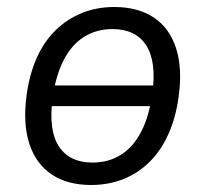

<svg xmlns="http://www.w3.org/2000/svg" viewBox="-20 -519 585 548"><path d="M240 9Q172 9 127 -21.5Q82 -52 63.5 -109.5Q45 -167 56 -248Q64 -307 85 -354Q106 -401 139 -433Q172 -465 214 -482Q256 -499 306 -499Q374 -499 419 -469Q464 -439 482.5 -381.5Q501 -324 490 -244Q482 -184 461 -137Q440 -90 407.5 -57.5Q375 -25 332.5 -8Q290 9 240 9ZM244 -55Q290 -55 325.5 -77.5Q361 -100 383.5 -144Q406 -188 415 -253Q427 -344 397 -390Q367 -436 301 -436Q255 -436 219.5 -413.5Q184 -391 161.5 -347Q139 -303 130 -239Q118 -146 148.5 -100.5Q179 -55 244 -55ZM101 -216 111 -275H444L434 -216Z"/></svg>

Font: Nunito Sans 10pt SemiCondensed
Style: Italic
Weight: 400
Width: 4
Italic angle: -9°
Designer: Vernon Adams
Foundry: Vernon Adams
Version: Version 3.101;gftools[0.9.27]